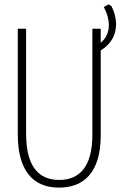

<svg xmlns="http://www.w3.org/2000/svg" viewBox="-20 -845 549 875"><path d="M249 10C362 10 439 -59 439 -228V-615C489 -646 509 -688 509 -735C509 -760 503 -788 487 -818L475 -825L453 -813C469 -783 476 -756 476 -731C476 -699 465 -672 439 -650V-714H401V-231C401 -85 342 -25 250 -25C154 -25 99 -89 99 -236V-714H61V-233C61 -69 129 10 249 10Z"/></svg>

Font: Noto Sans Mono ExtraCondensed ExtraLight
Style: Regular
Weight: 200
Width: 2
Designer: Monotype Design Team
Foundry: Monotype Imaging Inc.
Version: Version 2.014